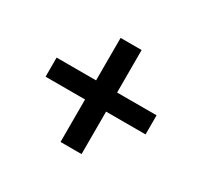

<svg xmlns="http://www.w3.org/2000/svg" viewBox="-108 -693 817 775"><g transform="rotate(30 300.0 -305.5)"><path d="M251 -63V-261H67V-350H251V-548H349V-350H533V-261H349V-63Z"/></g></svg>

Font: IBMPlexSans-Medium
Style: Regular
Weight: 500
Designer: Mike Abbink, Paul van der Laan, Pieter van Rosmalen
Foundry: Bold Monday
Version: Version 3.1